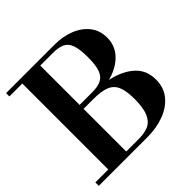

<svg xmlns="http://www.w3.org/2000/svg" viewBox="-188 -929 1104 1104"><g transform="rotate(-45 363.5 -377.0)"><path d="M10 0V-28H364Q410 -28 442 -42Q474 -56 491.5 -95.5Q509 -135 509 -208Q509 -273 493.5 -309.5Q478 -346 441 -360.5Q404 -375 341 -375L311 -407Q417 -407 499 -385.5Q581 -364 628 -318.5Q675 -273 675 -199Q675 -136 639.5 -91.5Q604 -47 542.5 -23.5Q481 0 404 0ZM115 -15V-754H261V-15ZM218 -375V-407H364Q408 -407 435.5 -420Q463 -433 476 -467Q489 -501 489 -566Q489 -634 476 -668.5Q463 -703 435 -715Q407 -727 364 -727H10V-754H404Q472 -754 527 -732Q582 -710 614.5 -668.5Q647 -627 647 -569Q647 -508 610 -464.5Q573 -421 509.5 -398Q446 -375 364 -375Z"/></g></svg>

Font: Libre Bodoni Medium
Style: Regular
Weight: 500
Designer: Pablo Impallari, Rodrigo Fuenzalida
Foundry: Impallari Type
Version: Version 2.005;gftools[0.9.23]